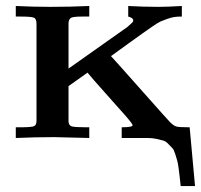

<svg xmlns="http://www.w3.org/2000/svg" viewBox="-20 -465 679 647"><path d="M33.2 0V-36.1H49.8Q86.9 -36.1 95 -40Q103 -43.9 103 -58.1V-384.8Q103 -401.9 94 -405.5Q85 -409.2 48.8 -409.2H33.2V-444.8Q92.3 -441.9 150.9 -441.9Q215.8 -441.9 280.8 -444.8V-409.2H257.8Q229 -409.2 220.5 -405.5Q211.9 -401.9 210.9 -387.2V-233.9L409.2 -374L423.8 -387.2L428.2 -392.1L429.2 -397Q428.2 -404.8 412.1 -409.2V-444.8Q462.9 -441.9 515.1 -441.9Q542 -441.9 592.8 -444.8V-409.2Q576.7 -409.2 566.4 -407.5Q556.2 -405.8 542.5 -400.9Q528.8 -396 521 -392.6Q513.2 -389.2 493.2 -375.5Q473.1 -361.8 460 -352.3Q446.8 -342.8 413.3 -318.8Q379.9 -294.9 354 -275.9Q369.1 -259.8 459 -158.4Q548.8 -57.1 553.2 -53.2Q565.4 -41 574.7 -38.6Q584 -36.1 616.2 -36.1H619.1L637.2 162.1H588.9Q585.9 137.2 585.4 130.1Q585 123 582 102.5Q579.1 82 577.1 75.9Q575.2 69.8 570.6 54.4Q565.9 39.1 561 34.4Q556.2 29.8 547.6 20.5Q539.1 11.2 529.5 8.5Q520 5.9 506.6 2.9Q493.2 0 477.1 0H390.1V-36.1Q427.2 -36.1 426.8 -43Q426.8 -47.9 399.9 -78.4Q373 -108.9 333 -153.6Q293 -198.2 274.9 -220.2L210.9 -174.8V-55.2Q211.9 -42 221.9 -39.1Q231.9 -36.1 269 -36.1H280.8V0Q172.9 -2.9 162.1 -2.9Q98.1 -2.9 33.2 0Z"/></svg>

Font: CMU Serif
Style: Bold
Weight: 700
Version: Version 0.7.0